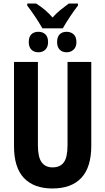

<svg xmlns="http://www.w3.org/2000/svg" viewBox="-20 -1068 602 1098"><path d="M502 -713.9V-234.9Q502 -111.8 445.3 -51Q388.7 9.8 279.8 9.8Q173.8 9.8 116.9 -50Q60.1 -109.9 60.1 -231.9V-713.9H196.8V-236.8Q196.8 -168.9 218.3 -139.9Q239.7 -110.8 280.8 -110.8Q323.7 -110.8 345 -139.6Q366.2 -168.5 366.2 -237.8V-713.9ZM222.7 -905.8Q182.1 -975.6 135.7 -1036.1V-1047.9H186.5Q240.2 -1014.6 280.8 -967.8Q302.2 -992.2 325.2 -1010.7Q348.1 -1029.3 373.5 -1047.9H425.8V-1036.1Q380.9 -978 338.9 -905.8ZM199.7 -769Q174.3 -769 159.4 -784.2Q144.5 -799.3 144.5 -827.1Q144.5 -857.4 159.4 -871.8Q174.3 -886.2 199.7 -886.2Q224.1 -886.2 239.5 -871.8Q254.9 -857.4 254.9 -827.1Q254.9 -799.3 239.5 -784.2Q224.1 -769 199.7 -769ZM360.8 -769Q335.9 -769 321.3 -784.2Q306.6 -799.3 306.6 -827.1Q306.6 -857.4 321.3 -871.8Q335.9 -886.2 360.8 -886.2Q384.8 -886.2 400.9 -871.8Q417 -857.4 417 -827.1Q417 -799.3 400.9 -784.2Q384.8 -769 360.8 -769Z"/></svg>

Font: Open Sans Condensed
Style: Bold
Weight: 700
Width: 3
Designer: Monotype Design Team
Foundry: Monotype Imaging Inc.
Version: Version 3.003; ttfautohint (v1.8.4)